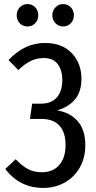

<svg xmlns="http://www.w3.org/2000/svg" viewBox="-20 -911 472 943"><path d="M6 -81 57 -129Q87 -97 117 -81Q147 -65 185 -65Q240 -65 271 -100.5Q302 -136 302 -199Q302 -261 272 -294Q242 -327 182 -327H127L138 -402H183Q232 -402 259 -432.5Q286 -463 286 -518Q286 -566 263.5 -596Q241 -626 195 -626Q161 -626 131 -611.5Q101 -597 70 -567L22 -616Q100 -700 201 -700Q285 -700 332.5 -650Q380 -600 380 -524Q380 -461 348.5 -423Q317 -385 260 -369Q323 -359 361 -316.5Q399 -274 399 -198Q399 -136 372 -88.5Q345 -41 298 -14.5Q251 12 192 12Q77 12 6 -81ZM168 -836Q168 -813 153 -797Q138 -781 115 -781Q92 -781 77 -797Q62 -813 62 -836Q62 -859 77 -875Q92 -891 115 -891Q138 -891 153 -875Q168 -859 168 -836ZM343 -836Q343 -813 328 -797Q313 -781 290 -781Q268 -781 252.5 -797Q237 -813 237 -836Q237 -859 252.5 -875Q268 -891 290 -891Q313 -891 328 -875Q343 -859 343 -836Z"/></svg>

Font: Fira Sans Compressed
Style: Regular
Weight: 400
Width: 1
Designer: bBox Type GmbH & Carrois Corporate GbR & Edenspiekermann AG
Foundry: bBox Type GmbH & Carrois Corporate GbR & Edenspiekermann AG
Version: Version 4.301